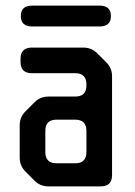

<svg xmlns="http://www.w3.org/2000/svg" viewBox="-20 -654 478 682"><path d="M103 -12Q123 8 152 8H338Q378 8 378 -32V-383Q378 -412 358 -432L325 -465Q305 -485 276 -485H93Q53 -485 53 -445V-434Q53 -394 93 -394H247Q287 -394 287 -354V-351Q287 -311 247 -311H152Q123 -311 103 -291L71 -259Q50 -238 50 -210V-94Q50 -65 70 -45ZM141 -114V-189Q141 -229 181 -229H247Q287 -229 287 -189V-114Q287 -74 247 -74H181Q141 -74 141 -114ZM54 -597Q54 -560 94 -560H334Q374 -560 374 -597Q374 -634 334 -634H94Q54 -634 54 -597Z"/></svg>

Font: WDXL Lubrifont JP N
Style: Regular
Weight: 400
Designer: [WDXL Lubrifont] Copyright 2020-2022 (c) NightFurySL2001, Skr-ZERO; [ZCOOL QingKe HuangYou] Copyright 2018-2022 (c) The 
Version: Version 2.001;hotconv 1.1.1;makeotfexe 2.6.0